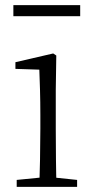

<svg xmlns="http://www.w3.org/2000/svg" viewBox="-20 -727 365 747"><path d="M45 0H280V-27L175 -38H156L45 -27ZM133 0H200C198 -48 197 -159 197 -226V-377L199 -511L187 -519L40 -485V-459L133 -456C135 -405 137 -349 137 -281V-226C137 -159 135 -48 133 0ZM32 -664H292V-707H32Z"/></svg>

Font: Source Han Serif TW VF
Style: Regular
Weight: 250
Designer: Ryoko NISHIZUKA 西塚涼子 (kana & ideographs); Frank Grießhammer (Latin, Greek & Cyrillic); Wenlong ZHANG 张文龙 (bopomofo); San
Foundry: Adobe
Version: Version 2.002;hotconv 1.1.0;makeotfexe 2.6.0